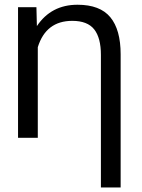

<svg xmlns="http://www.w3.org/2000/svg" viewBox="-20 -579 612 826"><path d="M57.6 13.7V-547.9H136.7L138.7 -466.8Q200.2 -558.6 313.5 -558.6Q410.2 -558.6 454.6 -504.9Q499 -451.2 499 -345.7V227.5H414.1V-342.8Q414.1 -416 385.3 -452.6Q356.4 -489.3 291 -489.3Q177.7 -489.3 142.6 -376V13.7Z"/></svg>

Font: GenEi M Gothic v2 Regular
Style: Regular
Weight: 400
Version: Version 2.0